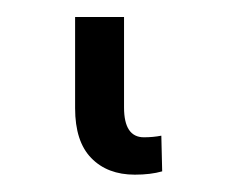

<svg xmlns="http://www.w3.org/2000/svg" viewBox="-20 21 275 226"><path d="M68.4 148.4V41H126V147.5Q126 182.6 149.4 182.6Q160.2 182.6 169.9 180.7L170.9 222.7Q157.2 226.6 138.7 226.6Q106.4 226.6 87.4 207Q68.4 187.5 68.4 148.4Z"/></svg>

Font: Pretendard Std Light
Style: Regular
Weight: 300
Designer: Base glyphs from Inter by Rasmus Andersson; Hangeul glyphs from Noto Sans CJK(Source Han Sans) by Jang Soo-young and Kan
Foundry: Kil Hyung-jin
Version: Version 1.309